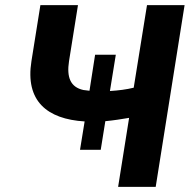

<svg xmlns="http://www.w3.org/2000/svg" viewBox="-20 -731 742 751"><path d="M103 -492C78 -336 164 -265 311 -256L293 -145H374L392 -257C424 -260 456 -265 485 -270L442 0H589L702 -711H555L503 -388C475 -381 443 -377 410 -375L433 -517H352L330 -376C321 -377 313 -378 306 -379C256 -390 240 -428 250 -492L285 -711H138Z"/></svg>

Font: Asimov Pro
Style: BdObl
Weight: 700
Designer: Google
Version: Version 2.000980; 2014